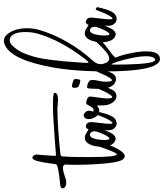

<svg xmlns="http://www.w3.org/2000/svg" viewBox="-114 -784 878 1031"><g transform="rotate(-90 325.5 -268.0)"><path d="M2.9 -37.6Q-7.8 -37.6 -16.6 -50.8Q-30.3 -72.3 -36.9 -149.4Q-43.5 -226.6 -43.5 -302.7Q-43.5 -337.4 -42 -352.1V-354.5Q-42 -369.6 -60.5 -369.6Q-69.3 -369.6 -81.8 -366.5Q-94.2 -363.3 -106.9 -358.9Q-119.6 -354.5 -123 -353.5Q-130.9 -351.6 -138.7 -351.6Q-152.8 -351.6 -161.4 -357.4Q-169.9 -363.3 -169.9 -370.6Q-169.9 -382.8 -150.4 -384.3Q-49.8 -393.6 -41.5 -404.8Q-39.6 -407.2 -35.6 -440.2Q-31.7 -473.1 -24.2 -503.4Q-16.6 -533.7 -4.9 -533.7Q-2 -533.7 2 -530.8Q11.7 -522.9 11.7 -510.3Q11.7 -506.8 10.7 -500Q9.8 -493.2 9.8 -490.7Q4.9 -425.8 4.9 -420.9Q4.9 -411.1 5.4 -407.2H13.2Q17.1 -407.2 89.4 -413.1Q217.8 -423.3 283.7 -423.3Q343.3 -423.3 343.3 -414.6Q342.3 -396 307.6 -396Q297.4 -396 280.5 -397.7Q263.7 -399.4 260.3 -399.4H259.8Q143.1 -397.5 20.5 -383.8Q15.6 -383.3 12.7 -382.8Q9.8 -382.3 7.6 -381.1Q5.4 -379.9 4.4 -379.4Q3.4 -378.9 2.7 -376.2Q2 -373.5 1.7 -372.6Q1.5 -371.6 1.2 -366.9Q1 -362.3 1 -359.9Q-2 -333.5 -2 -230Q-2 -80.1 12.7 -80.1H13.2Q19 -80.1 37.4 -127.2Q55.7 -174.3 57.6 -187.5Q59.1 -196.3 67.9 -196.3Q72.3 -196.3 75.7 -193.4Q79.1 -190.4 79.1 -185.1Q79.1 -170.9 67.9 -136.2Q56.6 -101.6 38.1 -69.6Q19.5 -37.6 2.9 -37.6Z M117.7 -224.6Q103.5 -224.6 96.7 -199.5Q89.8 -174.3 89.8 -146.5Q89.8 -137.7 90.8 -130.9Q92.3 -120.1 97.2 -120.1Q106.4 -120.1 121.6 -153.6Q136.7 -187 136.7 -201.7Q136.7 -202.6 136.5 -203.9Q136.2 -205.1 136.2 -205.6Q135.3 -212.4 130.4 -218.5Q125.5 -224.6 117.7 -224.6ZM227.5 -192.9Q227.5 -193.4 229 -193.4Q232.4 -193.4 236.8 -190.9Q241.2 -188.5 241.7 -185.1V-182.1Q240.7 -178.7 236.8 -162.4Q232.9 -146 229.2 -135.3Q225.6 -124.5 219.2 -110.8Q212.9 -97.2 202.9 -89.6Q192.9 -82 180.2 -81.1Q168.9 -80.6 159.2 -87.9Q149.4 -95.2 145.5 -105Q143.1 -111.8 142.3 -122.1Q141.6 -132.3 142.6 -139.6L143.1 -146.5Q140.1 -141.1 137.2 -133.3Q119.6 -86.4 96.2 -86.4Q87.9 -86.4 78.1 -93.3Q66.9 -101.6 61 -117.2Q57.6 -127 55.2 -140.6Q53.7 -151.4 53.7 -164.1Q53.7 -199.2 66.4 -225.6Q79.1 -252 101.6 -252Q113.8 -252 126.5 -244.1Q130.4 -241.7 134 -239.5Q137.7 -237.3 139.6 -236.1Q141.6 -234.9 143.1 -233.9Q144.5 -232.9 145.3 -232.4Q146 -231.9 146.5 -231.9Q147 -231.9 147.5 -233.4Q147.9 -234.9 149.9 -238Q151.9 -241.2 155.3 -244.1Q158.2 -246.6 163.1 -246.6Q170.4 -246.6 177.2 -241Q184.1 -235.4 185.5 -226.1Q186 -224.1 186 -219.2Q186 -208.5 181.4 -172.4Q176.8 -136.2 176.8 -121.6Q176.8 -113.8 177.2 -110.8Q177.7 -103.5 181.2 -103.5Q183.1 -103.5 185.5 -106Q197.8 -119.6 209.5 -146Q214.8 -158.2 227.5 -192.9Z M274.4 -188Q260.7 -174.3 246.1 -174.3Q222.7 -174.3 208.5 -203.6Q204.6 -212.9 203.6 -216.3Q201.7 -226.1 201.7 -230.5Q201.7 -250.5 216.3 -257.3Q219.2 -258.3 221.2 -258.3Q228.5 -258.3 236.3 -251.7Q244.1 -245.1 246.1 -236.3Q248 -229 246.1 -223.6Q242.7 -210 243.2 -208Q243.7 -204.6 248.5 -204.6Q252 -204.6 257.3 -206.5Q263.7 -209 272 -224.9Q280.3 -240.7 281.7 -242.2Q283.7 -244.6 290 -244.6Q299.8 -244.6 310.5 -239.3Q321.3 -233.9 323.2 -226.1V-225.6Q322.8 -213.9 318.6 -187Q314.5 -160.2 314 -149.9Q313 -134.3 313 -129.9Q313 -119.1 314.9 -111.3Q316.9 -104.5 320.3 -104.5Q322.8 -104.5 326.4 -107.9Q330.1 -111.3 334 -117.7Q337.9 -124 341.6 -130.4Q345.2 -136.7 349.6 -145.8Q354 -154.8 356.4 -160.6Q358.9 -166.5 362.5 -174.3Q366.2 -182.1 366.7 -183.6Q371.6 -192.9 376.5 -192.9Q381.3 -192.9 382.8 -186Q384.8 -176.8 380.9 -166.5Q379.4 -162.1 375.5 -147.9Q371.6 -133.8 368.4 -125Q365.2 -116.2 359.6 -105Q354 -93.8 345.7 -88.1Q337.4 -82.5 327.1 -82.5Q319.8 -82.5 315.4 -84Q295.9 -89.4 284.2 -114.7Q280.3 -122.6 278.8 -128.9Q275.4 -141.6 274.4 -188Z M400.4 -88.4Q384.3 -95.7 375.5 -114.3Q370.6 -124.5 369.1 -131.8Q364.3 -150.9 364.3 -178.7Q364.3 -192.9 365.2 -208.5Q365.2 -237.3 371.1 -239.7Q371.1 -239.7 374.5 -239.7Q383.3 -239.7 395 -234.9Q406.7 -230 409.7 -223.6Q412.1 -218.8 412.1 -209.5Q412.1 -199.7 408.2 -181.2Q404.3 -162.6 403.8 -158.7Q402.8 -140.1 402.8 -135.3Q402.8 -122.6 404.8 -113.8Q406.7 -106.4 410.6 -106.4Q415.5 -106.4 423.1 -117.9Q430.7 -129.4 437 -142.8Q443.4 -156.2 449.7 -170.4Q456.1 -184.6 456.5 -186Q461.4 -195.3 466.3 -195.3Q471.2 -195.3 472.7 -188.5Q474.6 -179.2 470.7 -168.9Q468.8 -163.1 464.8 -149.7Q460.9 -136.2 457.5 -126.7Q454.1 -117.2 449 -106.4Q443.8 -95.7 435.8 -90.1Q427.7 -84.5 418 -84.5Q412.1 -84.5 404.8 -86.9ZM402.3 -315.9Q415.5 -312 417 -305.7Q418 -302.7 416 -289.1Q413.1 -276.4 412.6 -276.4H411.1Q403.8 -276.4 390.1 -280.3Q376.5 -284.2 373.5 -290Q369.6 -297.9 369.6 -307.1Q369.6 -321.3 380.4 -321.3Q381.8 -321.3 387.7 -320.3Z M494.6 -86.9Q494.6 -86.9 494.6 -76.2Q494.6 -50.8 495.4 -24.7Q496.1 1.5 498.3 39.8Q500.5 78.1 506.3 102.1Q512.2 126 521 126Q525.4 126 530.3 119.6Q539.6 106.9 539.6 77.1Q539.6 45.4 530 -0.5Q520.5 -46.4 510 -77.4Q499.5 -108.4 496.1 -108.4Q494.6 -108.4 494.6 -86.9ZM532.7 -85.4 534.2 -82Q547.4 -49.3 556.6 -2.4Q565.9 44.4 565.9 80.6Q565.9 91.8 564.5 101.6Q557.6 151.4 524.9 151.4H522.9Q480.5 147.5 465.8 20.5Q458 -47.4 458 -142.6Q458 -241.7 467 -334.5Q476.1 -427.2 500.2 -516.8Q524.4 -606.4 561.5 -650.9Q577.1 -669.4 595.2 -679.2Q609.4 -686.5 621.1 -686.5Q646.5 -686.5 663.6 -660.6Q680.7 -634.8 686.5 -602.5Q689.9 -585 689.9 -564Q689.9 -530.8 682.1 -501.5Q660.2 -423.3 616.5 -347.4Q572.8 -271.5 516.1 -209.5Q497.1 -189 497.1 -168Q497.1 -160.6 498 -156.2Q506.3 -121.1 527.3 -121.1Q543 -121.1 564.9 -139.6Q586.9 -158.2 603.5 -176.8Q620.1 -195.3 622.1 -195.3Q627.9 -195.3 631.3 -191.7Q634.8 -188 634.8 -184.6Q634.8 -175.3 618.2 -159.4Q601.6 -143.6 581.8 -129.4Q562 -115.2 546.4 -102.3Q530.8 -89.4 532.7 -85.4ZM661.6 -508.3Q669.4 -537.1 669.4 -572.8Q669.4 -630.9 643.6 -649.9Q635.7 -655.8 627 -655.8Q608.4 -655.8 590.1 -634.3Q571.8 -612.8 561 -591.3Q546.9 -560.5 536.6 -523.4Q526.4 -486.3 520.3 -436Q514.2 -385.7 512 -359.9Q509.8 -334 505.9 -276.9Q504.9 -262.7 504.4 -255.9Q503.9 -251 503.9 -244.1Q503.9 -232.4 506.8 -232.4Q510.3 -232.4 525.4 -252Q626 -381.8 661.6 -508.3Z M678.7 -224.6Q664.6 -224.6 657.7 -199.5Q650.9 -174.3 650.9 -146.5Q650.9 -137.7 651.9 -130.9Q653.3 -120.1 658.2 -120.1Q667.5 -120.1 682.6 -153.6Q697.8 -187 697.8 -201.7Q697.8 -202.6 697.5 -203.9Q697.3 -205.1 697.3 -205.6Q696.3 -212.4 691.4 -218.5Q686.5 -224.6 678.7 -224.6ZM788.6 -192.9Q788.6 -193.4 790 -193.4Q793.5 -193.4 797.9 -190.9Q802.2 -188.5 802.7 -185.1V-182.1Q801.8 -178.7 797.9 -162.4Q793.9 -146 790.3 -135.3Q786.6 -124.5 780.3 -110.8Q773.9 -97.2 763.9 -89.6Q753.9 -82 741.2 -81.1Q730 -80.6 720.2 -87.9Q710.4 -95.2 706.5 -105Q704.1 -111.8 703.4 -122.1Q702.6 -132.3 703.6 -139.6L704.1 -146.5Q701.2 -141.1 698.2 -133.3Q680.7 -86.4 657.2 -86.4Q648.9 -86.4 639.2 -93.3Q627.9 -101.6 622.1 -117.2Q618.7 -127 616.2 -140.6Q614.7 -151.4 614.7 -164.1Q614.7 -199.2 627.4 -225.6Q640.1 -252 662.6 -252Q674.8 -252 687.5 -244.1Q691.4 -241.7 695.1 -239.5Q698.7 -237.3 700.7 -236.1Q702.6 -234.9 704.1 -233.9Q705.6 -232.9 706.3 -232.4Q707 -231.9 707.5 -231.9Q708 -231.9 708.5 -233.4Q709 -234.9 710.9 -238Q712.9 -241.2 716.3 -244.1Q719.2 -246.6 724.1 -246.6Q731.4 -246.6 738.3 -241Q745.1 -235.4 746.6 -226.1Q747.1 -224.1 747.1 -219.2Q747.1 -208.5 742.4 -172.4Q737.8 -136.2 737.8 -121.6Q737.8 -113.8 738.3 -110.8Q738.8 -103.5 742.2 -103.5Q744.1 -103.5 746.6 -106Q758.8 -119.6 770.5 -146Q775.9 -158.2 788.6 -192.9Z"/></g></svg>

Font: Sintesa 3
Style: 3
Weight: 400
Version: Version 001.000